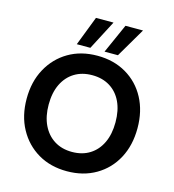

<svg xmlns="http://www.w3.org/2000/svg" viewBox="-133 -1041 1051 1163"><g transform="rotate(15 392.5 -459.5)"><path d="M393 12Q290 12 212 -34Q134 -80 89.5 -161.5Q45 -243 45 -350Q45 -457 89.5 -538.5Q134 -620 212 -666Q290 -712 393 -712Q496 -712 574.5 -666Q653 -620 696.5 -538.5Q740 -457 740 -350Q740 -243 696.5 -161.5Q653 -80 574.5 -34Q496 12 393 12ZM393 -109Q457 -109 504 -138.5Q551 -168 576.5 -222Q602 -276 602 -350Q602 -425 576.5 -478.5Q551 -532 504 -561Q457 -590 393 -590Q329 -590 282 -561Q235 -532 209 -478.5Q183 -425 183 -350Q183 -276 209 -222Q235 -168 282 -138.5Q329 -109 393 -109ZM427 -747 509 -931H619L511 -747ZM253 -747 324 -931H434L338 -747Z"/></g></svg>

Font: DM Sans 16pt
Style: Bold
Weight: 700
Version: Version 4.004;gftools[0.9.30]